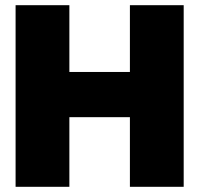

<svg xmlns="http://www.w3.org/2000/svg" viewBox="-20 -719 767 739"><path d="M40 -699H247V-442H480V-699H687V0H480V-268H247V0H40Z"/></svg>

Font: Prompt ExtraBold
Style: Regular
Weight: 800
Designer: Katatrad Team
Foundry: CadsonDemak
Version: Version 1.001